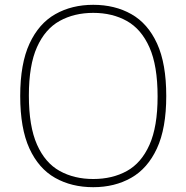

<svg xmlns="http://www.w3.org/2000/svg" viewBox="-20 -769 775 798"><path d="M367.5 9Q277.5 9 209 -29.8Q140.5 -68.5 102.2 -152Q64 -235.5 64 -370Q64 -504.5 102.8 -588Q141.5 -671.5 210 -710.2Q278.5 -749 367.5 -749Q457.5 -749 526 -710.2Q594.5 -671.5 632.8 -588Q671 -504.5 671 -370Q671 -235.5 632.2 -152Q593.5 -68.5 525 -29.8Q456.5 9 367.5 9ZM367.5 -25Q447 -25 507.2 -58.2Q567.5 -91.5 601.2 -167Q635 -242.5 635 -368Q635 -496 601.2 -572Q567.5 -648 507.2 -681.8Q447 -715.5 367.5 -715.5Q288.5 -715.5 228 -682Q167.5 -648.5 133.8 -573.2Q100 -498 100 -372Q100 -244 133.8 -168Q167.5 -92 228 -58.5Q288.5 -25 367.5 -25Z"/></svg>

Font: Encode Sans SemiExpanded SemiExpanded Thin
Style: Regular
Weight: 100
Width: 6
Designer: Multiple Designers
Foundry: Impallari Type
Version: Version 3.000; ttfautohint (v1.8.3) -l 8 -r 50 -G 200 -x 14 